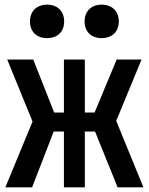

<svg xmlns="http://www.w3.org/2000/svg" viewBox="-20 -806 640 826"><path d="M417 -642C462 -642 491 -669 491 -714C491 -758 462 -786 417 -786C373 -786 344 -758 344 -714C344 -669 373 -642 417 -642ZM183 -642C227 -642 256 -669 256 -714C256 -758 227 -786 183 -786C138 -786 109 -758 109 -714C109 -669 138 -642 183 -642ZM3 0H118L211 -240H255V0H345V-240H389L486 0H597L480 -286L589 -550H482L387 -322H345V-550H255V-322H213L123 -550H11L120 -283Z"/></svg>

Font: JetBrains Mono
Style: Bold
Weight: 558
Monospace: yes
Designer: Philipp Nurullin, Konstantin Bulenkov
Foundry: JetBrains
Version: Version 2.305